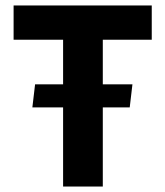

<svg xmlns="http://www.w3.org/2000/svg" viewBox="-20 -686 608 706"><path d="M358 -540V-376H467L457 -291H358V0H212V-291H99L109 -376H212V-540H30V-666H538V-540Z"/></svg>

Font: Secular One
Style: Regular
Weight: 400
Designer: Michal Sahar
Foundry: Hagilda
Version: Version 1.000